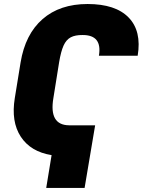

<svg xmlns="http://www.w3.org/2000/svg" viewBox="-20 -757 713 943"><path d="M319.3 -141.6H447.3L395.5 166H207L233.4 4.9Q130.4 -11.7 82 -85.7Q33.7 -159.7 52.7 -275.4L81.1 -450.2Q104 -588.9 189 -663.1Q273.9 -737.3 410.2 -737.3Q547.4 -737.3 611.8 -670.9Q676.3 -604.5 656.2 -483.4H465.8Q482.9 -585.4 385.7 -585Q349.6 -585.4 327.4 -573.7Q305.2 -562 292.2 -533.2Q279.3 -504.4 270.5 -452.1L242.2 -275.4Q219.7 -142.6 319.3 -141.6Z"/></svg>

Font: Inter Tight Black
Style: Italic
Weight: 900
Italic angle: -9.39999°
Designer: Rasmus Andersson
Foundry: rsms
Version: Version 3.004; ttfautohint (v1.8.4.7-5d5b)